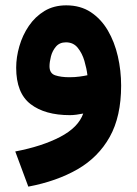

<svg xmlns="http://www.w3.org/2000/svg" viewBox="-20 -426 509 712"><path d="M429.2 -108.4Q429.2 5.9 387 81.5Q344.7 157.2 267.6 201.7Q190.4 246.1 85 266.1L36.6 135.7Q136.2 116.7 203.4 81.5Q270.5 46.4 288.6 -4.9Q276.4 -2.4 263.2 -0.7Q250 1 239.3 1Q146.5 1 93.3 -40Q40 -81.1 40 -174.8Q40 -213.9 51.8 -254.6Q63.5 -295.4 86.9 -329.8Q110.4 -364.3 145 -385.3Q179.7 -406.2 225.6 -406.2Q278.3 -406.2 316.7 -380.9Q355 -355.5 379.9 -313Q404.8 -270.5 417 -217.3Q429.2 -164.1 429.2 -108.4ZM237.3 -139.6Q258.3 -139.6 275.6 -142.1Q293 -144.5 304.2 -147Q301.3 -171.9 293 -200.2Q284.7 -228.5 268.3 -248.8Q252 -269 224.6 -269Q201.2 -269 187.7 -253.4Q174.3 -237.8 168.9 -216.8Q163.6 -195.8 163.6 -180.2Q163.6 -153.8 184.8 -146.7Q206.1 -139.6 237.3 -139.6Z"/></svg>

Font: Vazirmatn UI NL ExtraBold
Style: Regular
Weight: 800
Designer: Saber Rastikerdar
Foundry: Saber Rastikerdar
Version: Version 33.003